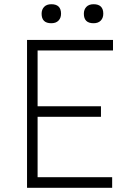

<svg xmlns="http://www.w3.org/2000/svg" viewBox="-20 -889 625 909"><path d="M108 0V-700H515V-650H158V-386H458V-336H158V-50H511V0ZM423 -779Q377 -779 377 -824Q377 -844 389 -856.5Q401 -869 423 -869Q469 -869 469 -824Q469 -804 457 -791.5Q445 -779 423 -779ZM223 -779Q177 -779 177 -824Q177 -844 189 -856.5Q201 -869 223 -869Q269 -869 269 -824Q269 -804 257 -791.5Q245 -779 223 -779Z"/></svg>

Font: Lexend ExtraLight
Style: Regular
Weight: 200
Designer: Bonnie Shaver-Troup, Thomas Jockin
Foundry: Lexend
Version: Version 1.007; ttfautohint (v1.8.3)